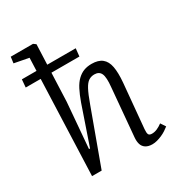

<svg xmlns="http://www.w3.org/2000/svg" viewBox="-184 -888 949 1022"><g transform="rotate(-30 291.0 -376.5)"><path d="M351 -585H179L172 -410L149 -134L155 -132L236 -368Q251 -410 266 -439Q281 -468 299.5 -485.5Q318 -503 339 -511Q360 -519 387 -519Q428 -519 451 -500.5Q474 -482 481 -444.5Q488 -407 483 -349L458 -77Q456 -54 460.5 -45Q465 -36 481 -36Q497 -36 513 -43Q529 -50 545 -62L565 -32Q555 -24 542 -15.5Q529 -7 514 -0.5Q499 6 484 10Q469 14 455 14Q430 14 414.5 4Q399 -6 393.5 -23.5Q388 -41 390 -65L416 -359Q422 -417 411.5 -440Q401 -463 372 -463Q352 -463 336.5 -453Q321 -443 306.5 -416Q292 -389 273 -336L150 0H91L113 -585H21L25 -633H115L118 -712L29 -729L34 -767H171L186 -756L181 -633H356Z"/></g></svg>

Font: Literata 18pt Light
Style: Italic
Weight: 300
Italic angle: -2°
Designer: Latin by Veronika Burian and Jose Scaglione. Greek by Irene Vlachou. Cyrillic by Vera Evstafieva
Foundry: TypeTogether
Version: Version 3.103;gftools[0.9.29]